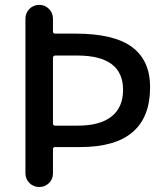

<svg xmlns="http://www.w3.org/2000/svg" viewBox="-20 -750 663 770"><path d="M192.4 -517.6V-254.9Q192.4 -246.1 201.2 -246.1H292Q380.9 -246.1 427.2 -282.7Q473.6 -319.3 473.6 -389.6Q473.6 -526.4 292 -527.3H201.2Q192.4 -526.4 192.4 -517.6ZM82 -54.7V-674.8Q82 -698.2 98.1 -714.4Q114.3 -730.5 137.2 -730.5Q160.2 -730.5 176.3 -714.4Q192.4 -698.2 192.4 -674.8V-624Q192.4 -615.2 201.2 -615.2H282.2Q436.5 -615.2 509.3 -561.5Q582 -507.8 582 -400.4Q582 -160.2 301.8 -160.2H201.2Q192.4 -160.2 192.4 -151.4V-54.7Q192.4 -31.2 176.3 -15.6Q160.2 0 137.2 0Q114.3 0 98.1 -16.1Q82 -32.2 82 -54.7Z"/></svg>

Font: Rounded Mgen+ 2p medium
Style: Regular
Weight: 500
Designer: [Source Han Sans]
Ryoko NISHIZUKA  (kana & ideographs); Paul D. Hunt (Latin, Greek & Cyrillic); Wenlong ZHANG  (bopomofo
Version: Version 1.059.20150602